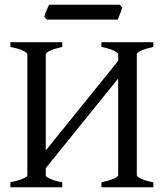

<svg xmlns="http://www.w3.org/2000/svg" viewBox="-20 -794 704 814"><path d="M410 0V-21Q443 -28 462 -36.5Q481 -45 481 -51V-564Q481 -570 463 -579Q445 -588 410 -595V-615H630V-595Q598 -588 579 -579.5Q560 -571 560 -564V-51Q560 -45 577.5 -36.5Q595 -28 630 -21V0ZM24 0V-21Q58 -28 77 -36.5Q96 -45 96 -51V-564Q96 -570 78 -579Q60 -588 24 -595V-615H244V-595Q212 -588 193 -579.5Q174 -571 174 -564V-51Q174 -45 191.5 -36.5Q209 -28 244 -21V0ZM152 -54V-129L502 -562V-487ZM498 -762Q496 -752 489 -735.5Q482 -719 479 -711H179L168 -722Q170 -733 176.5 -748.5Q183 -764 188 -774H487Z"/></svg>

Font: ChillKai
Style: Regular
Weight: 400
Designer: ChillType
Foundry: 寒蝉字型
Version: Version 2.000